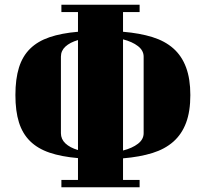

<svg xmlns="http://www.w3.org/2000/svg" viewBox="-20 -729 863 810"><path d="M499 -595Q570 -589 623 -572.5Q676 -556 711.5 -524.5Q747 -493 765 -444.5Q783 -396 783 -328Q783 -259 765 -211Q747 -163 711.5 -131.5Q676 -100 623 -83.5Q570 -67 499 -61V30H569V61H239V30H309V-62Q239 -68 189 -85Q139 -102 107 -133.5Q75 -165 60 -212.5Q45 -260 45 -328Q45 -396 60 -444Q75 -492 107 -523.5Q139 -555 189 -572Q239 -589 309 -595V-678H239V-709H569V-678H499ZM586 -490Q586 -516 562 -534.5Q538 -553 499 -563V-94Q538 -104 562 -122.5Q586 -141 586 -167ZM237 -167Q237 -142 256 -124Q275 -106 309 -96V-560Q275 -550 256 -532.5Q237 -515 237 -490Z"/></svg>

Font: Cafe24 ClassicType
Style: Regular
Weight: 400
Designer: Cafe24 thkim, hmlim, mnelim & 4IR
Foundry: Cafe24
Version: Version 1.000